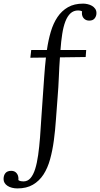

<svg xmlns="http://www.w3.org/2000/svg" viewBox="-141 -780 558 1071"><path d="M336.9 -461.9 193.4 -460Q189.5 -408.2 187.3 -351.6Q185.1 -294.9 180.2 -235.8Q175.3 -175.3 171.1 -114Q167 -52.7 159.4 3.4Q151.9 59.6 138.4 108.4Q125 157.2 101.6 193.4Q78.1 229.5 42.7 250.2Q7.3 271 -43.9 271Q-60.1 271 -74.2 267.3Q-88.4 263.7 -98.9 256.8Q-109.4 250 -115.2 240.5Q-121.1 231 -121.1 218.8Q-121.1 198.2 -110.6 185.5Q-100.1 172.9 -78.1 172.9Q-59.6 172.9 -48.8 185.5Q-38.1 198.2 -38.1 216.8Q-38.1 222.2 -38.6 224.6Q-32.2 229.5 -23.9 230.7Q-15.6 231.9 -10.3 231.9Q13.2 231.9 29.1 213.6Q44.9 195.3 55.2 162.6Q65.4 129.9 71.8 85Q78.1 40 82.3 -12.9Q86.4 -65.9 89.8 -124.8Q93.3 -183.6 98.1 -244.6Q102.1 -298.8 105.7 -353Q109.4 -407.2 115.2 -459L28.3 -458L33.2 -501H120.6Q128.4 -555.7 142.3 -602.8Q156.2 -649.9 179.7 -684.8Q203.1 -719.7 238 -739.7Q272.9 -759.8 322.8 -759.8Q334.5 -759.8 347.7 -756.8Q360.8 -753.9 371.8 -747.6Q382.8 -741.2 389.9 -731.2Q397 -721.2 397 -707Q397 -690.4 387.2 -677.7Q377.4 -665 356.9 -665Q338.4 -665 327.1 -676.8Q315.9 -688.5 315.9 -707Q315.9 -709.5 316.2 -711.9Q316.4 -714.4 316.9 -716.8Q308.6 -721.7 294.9 -721.7Q269.5 -721.7 252.2 -705.6Q234.9 -689.5 223.6 -660.2Q212.4 -630.9 206.1 -590.3Q199.7 -549.8 196.3 -501H339.8Z"/></svg>

Font: Lora
Style: Regular
Weight: 400
Designer: Olga Karpushina, Alexei Vanyashin
Foundry: Cyreal (www.cyreal.org, a@cyreal.org)
Version: Version 1.014